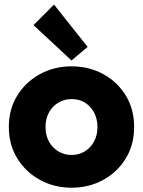

<svg xmlns="http://www.w3.org/2000/svg" viewBox="-20 -832 640 859"><path d="M299.8 7.8Q223.1 7.8 159.4 -26.9Q95.7 -61.5 57.6 -122.8Q19.5 -184.1 19.5 -263.7Q19.5 -343.8 57.6 -405Q95.7 -466.3 159.4 -500.7Q223.1 -535.2 299.8 -535.2Q377.9 -535.2 441.4 -500.7Q504.9 -466.3 542.5 -405Q580.1 -343.8 580.1 -263.7Q580.1 -184.1 542.5 -122.8Q504.9 -61.5 441.4 -26.9Q377.9 7.8 299.8 7.8ZM299.8 -138.7Q332.5 -138.7 358.9 -154.5Q385.3 -170.4 400.6 -198.5Q416 -226.6 416 -263.7Q416 -299.3 401.4 -327.6Q386.7 -356 360.8 -372.3Q335 -388.7 300.8 -388.7Q267.6 -388.7 241 -372.8Q214.4 -356.9 199 -328.6Q183.6 -300.3 183.6 -263.7Q183.6 -226.6 199.2 -198.5Q214.8 -170.4 241.2 -154.5Q267.6 -138.7 299.8 -138.7ZM299.8 -561.5 129.9 -719.7 221.7 -811.5 372.1 -622.1Z"/></svg>

Font: Reddit Sans Black
Style: Regular
Weight: 900
Version: Version 1.014